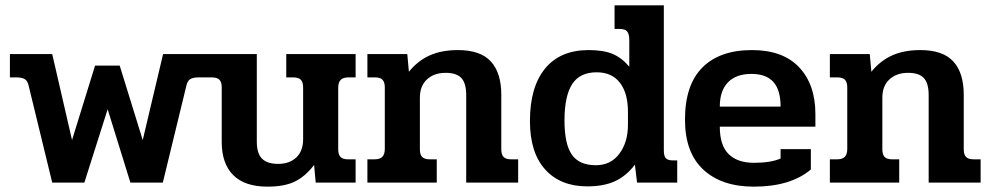

<svg xmlns="http://www.w3.org/2000/svg" viewBox="-20 -682 3699 717"><path d="M87 -362Q83 -380 72.5 -386.5Q62 -393 41 -393H17V-480H175L249 -159L335 -437H427L513 -159L589 -480H746V-393H722Q701 -393 690.5 -386.5Q680 -380 676 -362L588 0H467L382 -274L295 0H175Z M808 -152V-356Q808 -375 799.5 -384Q791 -393 771 -393H745V-480H939V-153Q939 -109 958.5 -89.5Q978 -70 1019 -70Q1061 -70 1086.5 -94Q1112 -118 1112 -163V-356Q1112 -375 1103.5 -384Q1095 -393 1075 -393H1049V-480H1308V-393H1282Q1261 -393 1252 -383.5Q1243 -374 1243 -354V-124Q1243 -105 1251.5 -96Q1260 -87 1280 -87H1308V0H1159L1153 -66Q1120 -23 1081 -4Q1042 15 979 15Q894 15 851 -28Q808 -71 808 -152Z M1352 -87H1378Q1399 -87 1408 -96.5Q1417 -106 1417 -126V-356Q1417 -375 1408.5 -384Q1400 -393 1380 -393H1352V-480H1501L1507 -414Q1540 -455 1584.5 -475Q1629 -495 1690 -495Q1774 -495 1813 -452.5Q1852 -410 1852 -328V-124Q1852 -105 1860.5 -96Q1869 -87 1889 -87H1915V0H1721V-327Q1721 -371 1703 -390.5Q1685 -410 1644 -410Q1601 -410 1574.5 -385.5Q1548 -361 1548 -317V-124Q1548 -105 1556.5 -96Q1565 -87 1585 -87H1611V0H1352Z M1959 -230Q1959 -357 2015.5 -426Q2072 -495 2178 -495Q2233 -495 2267 -481Q2301 -467 2330 -433V-532Q2330 -554 2322.5 -564Q2315 -574 2293 -574H2275V-662H2459V-121Q2459 -99 2466.5 -91Q2474 -83 2493 -83H2509V0H2359L2351 -67Q2319 -25 2277 -5.5Q2235 14 2173 14Q2073 14 2016 -49Q1959 -112 1959 -230ZM2325 -216V-265Q2325 -334 2295 -373Q2265 -412 2208 -412Q2145 -412 2116.5 -367.5Q2088 -323 2088 -232Q2088 -144 2115.5 -104.5Q2143 -65 2205 -65Q2261 -65 2293 -108Q2325 -151 2325 -216Z M2538 -235Q2538 -365 2603 -430Q2668 -495 2788 -495Q2904 -495 2964.5 -430.5Q3025 -366 3025 -256V-209H2668Q2668 -139 2701 -106.5Q2734 -74 2796 -74Q2858 -74 2895 -90V-125H3008V-49Q2932 15 2795 15Q2675 15 2606.5 -48.5Q2538 -112 2538 -235ZM2895 -284Q2895 -346 2868 -376Q2841 -406 2786 -406Q2729 -406 2698.5 -374.5Q2668 -343 2668 -284Z M3079 -87H3105Q3126 -87 3135 -96.5Q3144 -106 3144 -126V-356Q3144 -375 3135.5 -384Q3127 -393 3107 -393H3079V-480H3228L3234 -414Q3267 -455 3311.5 -475Q3356 -495 3417 -495Q3501 -495 3540 -452.5Q3579 -410 3579 -328V-124Q3579 -105 3587.5 -96Q3596 -87 3616 -87H3642V0H3448V-327Q3448 -371 3430 -390.5Q3412 -410 3371 -410Q3328 -410 3301.5 -385.5Q3275 -361 3275 -317V-124Q3275 -105 3283.5 -96Q3292 -87 3312 -87H3338V0H3079Z"/></svg>

Font: Pridi Medium
Style: Regular
Weight: 500
Designer: Katatrad Team
Foundry: CadsonDemak
Version: Version 1.001